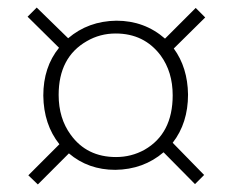

<svg xmlns="http://www.w3.org/2000/svg" viewBox="-20 -528 631 513"><path d="M290 -108.4Q211.9 -108.4 168.9 -168Q136.7 -211.9 136.7 -274.4Q136.7 -375 211.9 -418Q247.1 -438.5 289.1 -438.5Q365.2 -438.5 409.2 -379.9Q441.4 -335.9 441.4 -273.4Q441.4 -170.9 366.2 -127.9Q331.1 -108.4 290 -108.4ZM288.1 -74.2Q363.3 -75.2 417 -121.1L501 -36.1L525.4 -60.5L441.4 -146.5Q482.4 -199.2 482.4 -275.4Q481.4 -347.7 444.3 -398.4L528.3 -481.4L502.9 -506.8L420.9 -424.8Q366.2 -472.7 291 -472.7Q215.8 -471.7 162.1 -425.8L78.1 -507.8L53.7 -483.4L137.7 -400.4Q95.7 -348.6 95.7 -272.5Q96.7 -195.3 138.7 -142.6L55.7 -59.6L81.1 -35.2L164.1 -118.2Q215.8 -74.2 288.1 -74.2Z"/></svg>

Font: Abhaya Libre
Style: Bold
Weight: 700
Designer: Pushpananda Ekanayake, Sol Matas, Pathum Egodawatta
Foundry: Mooniak
Version: Version 1.050 ; ttfautohint (v1.6)